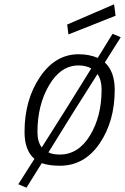

<svg xmlns="http://www.w3.org/2000/svg" viewBox="-20 -761 581 892"><path d="M517 -688 510 -741 292 -647 298 -601ZM258 -43C236 -43 218.3 -46.3 205 -53L321 -240L433 -417C445.7 -398.3 452 -374.3 452 -345C452 -261.7 434 -190.5 398 -131.5C362 -72.5 315.3 -43 258 -43ZM174 -76C160.7 -93.3 154 -117.3 154 -148C154 -231.3 172 -303.7 208 -365C244 -426.3 289.7 -457 345 -457C367.7 -457 387.3 -452.3 404 -443L289 -258ZM345 -509C273 -509 213.2 -473.7 165.5 -403C117.8 -332.3 94 -247.3 94 -148C94 -90.7 109.3 -49 140 -23L65 95L103 111L174 -3C196.7 5 224.7 9 258 9C334 9 395.5 -25.3 442.5 -94C489.5 -162.7 513 -246 513 -344C513 -400 497.7 -442.3 467 -471L541 -588L503 -604L434 -492C408 -503.3 378.3 -509 345 -509Z"/></svg>

Font: RazerF5 Light
Style: Italic
Weight: 300
Foundry: Razer Inc.
Version: Version 2